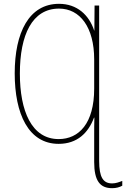

<svg xmlns="http://www.w3.org/2000/svg" viewBox="-20 -743 660 1005"><path d="M289 -723C132 -723 57 -573 57 -359C57 -147 129 10 287 10C384 10 442 -47 472 -127H474C473 -103 473 -61 473 -36V105C473 203 503 242 567 242C588 242 606 237 620 229V204C604 210 587 217 567 217C520 217 499 185 499 99V-714H475L474 -583H473C446 -665 383 -723 289 -723ZM289 -698C399 -698 473 -600 473 -432V-279C473 -97 393 -15 287 -15C145 -15 84 -163 84 -358C84 -560 148 -698 289 -698Z"/></svg>

Font: Noto Sans Condensed Thin
Style: Regular
Weight: 100
Width: 3
Designer: Monotype Design Team
Foundry: Monotype Imaging Inc.
Version: Version 2.013